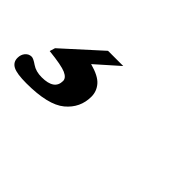

<svg xmlns="http://www.w3.org/2000/svg" viewBox="-56 -192 598 598"><g transform="rotate(45 243.0 107.0)"><path d="M61.5 232.5Q19.5 232.5 2.8 223.8Q-14 215 -14 196Q-14 181.5 -5.8 171.8Q2.5 162 15 162Q22.5 162 39.5 173.8Q56.5 185.5 82 185.5Q137.5 185.5 137.5 146.5Q137.5 133 118.5 124.5Q99.5 116 42 110L47.5 92L170 -19H237L162 47.5Q203 58.5 218.8 76.8Q234.5 95 234.5 118.5Q234.5 168 195.8 200.2Q157 232.5 61.5 232.5Z"/></g></svg>

Font: Newsreader Caption
Style: Bold Italic
Weight: 700
Italic angle: -17°
Designer: Hugues Gentile
Foundry: Production Type
Version: Version 1.001